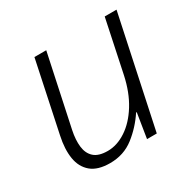

<svg xmlns="http://www.w3.org/2000/svg" viewBox="-126 -662 807 802"><g transform="rotate(-30 278.0 -261.0)"><path d="M187 10Q128 10 96.5 -16.5Q65 -43 57.5 -89Q50 -135 63 -195L134 -532H191L118 -189Q109 -146 113 -112Q117 -78 138.5 -58.5Q160 -39 204 -39Q249 -39 293 -68Q337 -97 370.5 -151Q404 -205 420 -280L473 -532H530L417 0H370L389 -119H386Q351 -66 302 -28Q253 10 187 10Z"/></g></svg>

Font: Noto Sans Light
Style: Italic
Weight: 300
Italic angle: -12°
Designer: Monotype Design Team
Foundry: Monotype Imaging Inc.
Version: Version 2.013; ttfautohint (v1.8.4.7-5d5b)